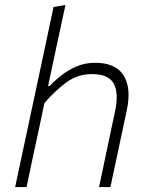

<svg xmlns="http://www.w3.org/2000/svg" viewBox="-20 -760 604 780"><path d="M41.5 0Q53.5 -56 64.5 -108Q75.5 -160 88.5 -220L147 -494Q160.5 -557 173 -616.2Q185.5 -675.5 197.5 -731.5L246 -740Q220.5 -620.5 193 -494L175.5 -410.5H181.5Q198.5 -429 225.8 -451Q253 -473 288.5 -489Q324 -505 366.5 -505Q449.5 -505 482 -453.8Q514.5 -402.5 495 -311.5Q490.5 -290.5 486 -269.8Q481.5 -249 475.5 -220.5Q462.5 -158.5 451.5 -107.2Q440.5 -56 428.5 0H382.5Q394.5 -56.5 405.2 -108Q416 -159.5 428.5 -219L447.5 -308Q463 -381 442.2 -420Q421.5 -459 353.5 -459Q295 -459 249 -424.8Q203 -390.5 160.5 -341.5L134.5 -218.5Q121.5 -159 110.5 -107.5Q99.5 -56 88 0Z"/></svg>

Font: Commissioner ExtraLight
Style: Italic
Weight: 200
Italic angle: -12°
Designer: Kostas Bartsokas
Foundry: Kostas Bartsokas
Version: Version 1.000; ttfautohint (v1.8.3)